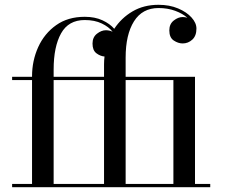

<svg xmlns="http://www.w3.org/2000/svg" viewBox="-20 -780 936 800"><path d="M30.5 -13.5H113.5V-446.5H30.5V-460H113.5V-461.5Q113.5 -527 139.2 -583.8Q165 -640.5 214 -675.2Q263 -710 333 -710Q375.5 -710 406.8 -695.5Q438 -681 456 -660Q485.5 -705 532.2 -732.5Q579 -760 640.5 -760Q686 -760 721.8 -745Q757.5 -730 778 -707.2Q798.5 -684.5 798.5 -661Q798.5 -630.5 781.2 -614.8Q764 -599 741 -599Q722.5 -599 704 -611.2Q685.5 -623.5 685.5 -653.5Q685.5 -680 704 -694.5Q722.5 -709 741 -709Q751 -709 760.5 -706Q741 -723.5 709.8 -735Q678.5 -746.5 640.5 -746.5Q573 -746.5 538.2 -691Q503.5 -635.5 503.5 -540V-460H792.5V-13.5H856V0H30.5ZM203.5 -490V-460H413.5V-511.5Q413.5 -528 415.5 -544.5Q397.5 -546 381.5 -558.2Q365.5 -570.5 365.5 -598.5Q365.5 -625 384 -639.5Q402.5 -654 421 -654Q435.5 -654 448.5 -648H449Q433.5 -668 404 -682.2Q374.5 -696.5 333 -696.5Q265.5 -696.5 234.5 -641Q203.5 -585.5 203.5 -490ZM203.5 -13.5H413.5V-446.5H203.5ZM702.5 -446.5H503.5V-13.5H702.5Z"/></svg>

Font: Bodoni Moda 16pt
Style: Regular
Weight: 400
Version: Version 2.3